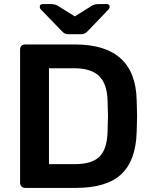

<svg xmlns="http://www.w3.org/2000/svg" viewBox="-20 -917 743 937"><path d="M102 0Q92 0 85 -7Q78 -14 78 -24V-675Q78 -686 84.5 -693Q91 -700 102 -700H346Q641 -700 647 -428Q649 -370 649 -350Q649 -331 647 -273Q643 -133 571.5 -66.5Q500 0 351 0ZM346 -116Q429 -116 466 -153Q503 -190 505 -276Q507 -336 507 -351Q507 -367 505 -425Q503 -507 464 -545.5Q425 -584 341 -584H219V-116ZM315 -750Q305 -750 297.5 -753Q290 -756 281 -766L183 -867Q174 -875 174 -884Q174 -897 189 -897H229Q247 -897 260 -890L345 -837L430 -890Q443 -897 461 -897H501Q515 -897 515 -884Q515 -875 506 -867L409 -766Q399 -756 392 -753Q385 -750 375 -750Z"/></svg>

Font: Rubik AZ
Style: Regular
Weight: 500
Designer: Hubert and Fischer
Foundry: Hubert & Fischer
Version: Version 2.000